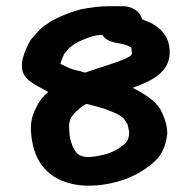

<svg xmlns="http://www.w3.org/2000/svg" viewBox="-20 -633 619 621"><path d="M187 -457C187 -458 187 -458 188 -459C195 -466 201 -477 211 -483C220 -491 231 -497 243 -502C261 -510 284 -520 311 -520C320 -506 334 -499 353 -495C370 -492 390 -489 401 -481C404 -481 405 -477 405 -474C406 -469 406 -464 407 -462C406 -460 406 -460 406 -459C405 -457 403 -454 402 -452C397 -450 392 -446 387 -444C347 -426 298 -414 255 -398L245 -401C240 -403 235 -404 229 -405C212 -409 200 -414 187 -421C182 -423 178 -425 175 -427C179 -437 182 -447 187 -457ZM260 -297C267 -295 273 -294 280 -292L308 -284C316 -282 324 -279 331 -276C351 -269 379 -257 386 -241L392 -232C392 -231 392 -230 393 -229L395 -220L397 -210C398 -208 398 -206 398 -204C397 -201 397 -198 397 -194C394 -180 390 -171 376 -162C351 -141 316 -129 269 -125C246 -125 233 -131 225 -142C213 -158 204 -186 204 -214C200 -246 214 -262 235 -280C247 -290 248 -292 260 -297ZM409 -349C478 -374 541 -405 527 -486C521 -518 501 -539 475 -555C464 -562 451 -565 439 -571C436 -593 409 -613 378 -613H334C298 -613 270 -608 242 -603C184 -587 127 -562 97 -524C94 -520 91 -516 88 -514C81 -507 76 -499 71 -489C55 -455 35 -407 71 -375C90 -359 112 -349 136 -336C117 -319 106 -305 97 -285C86 -265 79 -241 80 -213C84 -119 128 -48 237 -34C295 -28 347 -40 387 -54C430 -71 475 -99 498 -131C511 -152 518 -173 521 -201C521 -231 510 -257 499 -279C480 -310 444 -331 409 -349Z"/></svg>

Font: Blanket
Style: Sik
Weight: 700
Foundry: Cannot Into Space Fonts
Version: Version 0.9